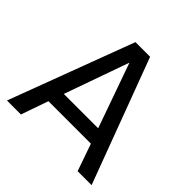

<svg xmlns="http://www.w3.org/2000/svg" viewBox="-173 -821 972 972"><g transform="rotate(45 313.0 -334.5)"><path d="M190 -227H436L313 -574ZM10 0 261 -669H366L616 0H516L465 -146H161L110 0Z"/></g></svg>

Font: Atkinson Hyperlegible Pro
Style: Regular
Weight: 400
Designer: Elliott Scott, Megan Eiswerth, Linus Boman, Theodore Petrosky, Jacob Perez
Foundry: Braille Institute
Version: Version 1.5.1